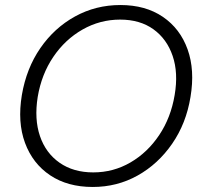

<svg xmlns="http://www.w3.org/2000/svg" viewBox="-20 -732 812 764"><path d="M349 12Q249 12 179.5 -34.5Q110 -81 79.5 -163.5Q49 -246 67 -354Q85 -460 140.5 -540.5Q196 -621 278.5 -666.5Q361 -712 459 -712Q559 -712 628 -665Q697 -618 726.5 -535.5Q756 -453 738 -346Q721 -241 665 -160Q609 -79 527.5 -33.5Q446 12 349 12ZM351 -46Q431 -46 499 -85.5Q567 -125 613.5 -194.5Q660 -264 675 -354Q690 -442 667 -509.5Q644 -577 590.5 -615.5Q537 -654 458 -654Q378 -654 308.5 -614.5Q239 -575 192 -505.5Q145 -436 130 -346Q116 -258 139 -190.5Q162 -123 217 -84.5Q272 -46 351 -46Z"/></svg>

Font: Figtree Light
Style: Italic
Weight: 300
Italic angle: -9.5°
Foundry: Erik Kennedy
Version: Version 2.001; ttfautohint (v1.8.4.7-5d5b);gftools[0.9.27]